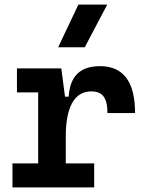

<svg xmlns="http://www.w3.org/2000/svg" viewBox="-20 -815 626 835"><path d="M266.1 -222.7C266.1 -347.2 302.7 -417.5 376.5 -417.5C425.8 -417.5 447.3 -390.1 447.3 -323.2H567.4C567.4 -459.5 516.6 -527.3 415 -527.3C329.1 -527.3 284.2 -483.9 278.8 -394.5H262.7L246.6 -517.6H53.7V-413.1H146V-104.5H34.2V0H389.6V-104.5H266.1ZM232.9 -609.4H348.6L446.3 -794.9H320.8Z"/></svg>

Font: Cascadia Code NF SemiBold
Style: Regular
Weight: 600
Monospace: yes
Designer: Aaron Bell
Foundry: Saja Typeworks
Version: Version 2404.023